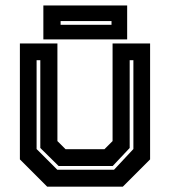

<svg xmlns="http://www.w3.org/2000/svg" viewBox="-20 -704 641 724"><path d="M158 0 55 -103V-540H196.5V-172L227 -141.5H374L404.5 -172V-540H546V-103L443 0ZM196 -64H410L483 -142V-477H469V-146L405 -78H201L132 -146V-477H118V-142ZM143.5 -555.5V-683.5H459.5V-555.5ZM208.5 -610.5H400.5V-624.5H208.5Z"/></svg>

Font: Tourney Thin
Style: Bold
Weight: 700
Version: Version 1.015